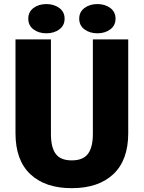

<svg xmlns="http://www.w3.org/2000/svg" viewBox="-20 -936 724 968"><path d="M213.9 -915.5Q252 -915.5 278.8 -895.8Q305.7 -876 305.7 -841.8Q305.7 -807.6 279.1 -787.8Q252.4 -768.1 213.9 -768.1Q175.3 -768.1 148.9 -787.8Q122.6 -807.6 122.6 -841.8Q122.6 -876 148.9 -895.8Q175.3 -915.5 213.9 -915.5ZM471.2 -768.1Q432.6 -768.1 406 -787.8Q379.4 -807.6 379.4 -841.8Q379.4 -876 406 -895.8Q432.6 -915.5 471.2 -915.5Q509.3 -915.5 535.9 -895.8Q562.5 -876 562.5 -841.8Q562.5 -807.6 535.9 -787.8Q509.3 -768.1 471.2 -768.1ZM626.5 -264.6Q626.5 -128.4 551.3 -57.9Q476.1 12.7 341.8 12.7Q207.5 12.7 132.8 -57.9Q58.1 -128.4 58.1 -264.6V-737.3H236.8V-260.7Q236.8 -192.4 261.2 -159.9Q285.6 -127.4 341.8 -127.4Q398.4 -127.4 423.3 -160.2Q448.2 -192.9 448.2 -260.7V-737.3H626.5Z"/></svg>

Font: Epilogue ExtraBold
Style: Regular
Weight: 800
Designer: Tyler Finck
Foundry: Etcetera Type Co
Version: Version 2.112